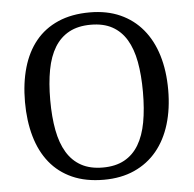

<svg xmlns="http://www.w3.org/2000/svg" viewBox="-52 -778 847 840"><g transform="rotate(-5 371.0 -357.5)"><path d="M685.1 -357.9Q685.1 -275.4 664.6 -207.5Q644 -139.6 604 -91.3Q564 -43 505.4 -16.6Q446.8 9.8 371.1 9.8Q291.5 9.8 232.4 -16.6Q173.3 -43 134.3 -91.3Q95.2 -139.6 75.7 -207.8Q56.2 -275.9 56.2 -358.9Q56.2 -441.9 75.7 -509.5Q95.2 -577.1 134.3 -625Q173.3 -672.9 232.9 -699Q292.5 -725.1 372.1 -725.1Q447.8 -725.1 505.9 -699Q564 -672.9 604 -624.8Q644 -576.7 664.6 -509Q685.1 -441.4 685.1 -357.9ZM167 -357.9Q167 -283.7 178 -225.3Q189 -167 213.4 -126.7Q237.8 -86.4 276.6 -65.2Q315.4 -43.9 371.1 -43.9Q426.8 -43.9 465.6 -65.2Q504.4 -86.4 528.6 -126.7Q552.7 -167 563.5 -225.3Q574.2 -283.7 574.2 -357.9Q574.2 -432.1 563.5 -490.5Q552.7 -548.8 528.6 -588.9Q504.4 -628.9 466.1 -649.9Q427.7 -670.9 372.1 -670.9Q316.4 -670.9 277.3 -649.9Q238.3 -628.9 213.6 -588.9Q189 -548.8 178 -490.5Q167 -432.1 167 -357.9Z"/></g></svg>

Font: Droid Serif
Style: Regular
Weight: 400
Version: Version 1.00 build 112